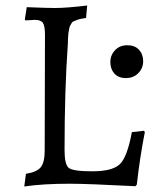

<svg xmlns="http://www.w3.org/2000/svg" viewBox="-20 -666 573 696"><path d="M471 9 476 3C483.3 -63 493 -126.3 505 -187L502 -192L458 -187C446.7 -125.7 431.8 -86.7 413.5 -70C395.2 -53.3 362.2 -45 314.5 -45C266.8 -45 238.2 -49.3 228.5 -58C218.8 -66.7 214 -88 214 -122C214 -268 218 -396.7 226 -508C226 -520 226.7 -532.7 228 -546C228.7 -548.7 229.5 -553.2 230.5 -559.5C231.5 -565.8 232.5 -569.8 233.5 -571.5C234.5 -573.2 236.2 -576.2 238.5 -580.5C240.8 -584.8 243.5 -587.5 246.5 -588.5C249.5 -589.5 253.2 -591 257.5 -593C261.8 -595 266.8 -596.5 272.5 -597.5L292 -601L296 -646C245.3 -640 206.7 -637 180 -637C160.7 -637 126.3 -638 77 -640L70 -596L72 -592L106 -594C120.7 -594 130.5 -590.3 135.5 -583C140.5 -575.7 143 -561.3 143 -540L142 -120C142 -91.3 137.2 -71.2 127.5 -59.5C117.8 -47.8 100 -40 74 -36L68 10C113.3 3.3 168.3 0 233 0C275.7 0 355 3 471 9ZM481.5 -401C493.2 -413 499 -427.3 499 -444C499 -460.7 494 -474.5 484 -485.5C474 -496.5 459.8 -502 441.5 -502C423.2 -502 408.3 -496 397 -484C385.7 -472 380 -457.7 380 -441C380 -424.3 384.8 -410.5 394.5 -399.5C404.2 -388.5 418.2 -383 436.5 -383C454.8 -383 469.8 -389 481.5 -401Z"/></svg>

Font: Alegreya SC
Style: Regular
Weight: 400
Designer: Juan Pablo del Peral
Foundry: Juan Pablo del Peral
Version: Version 1.003